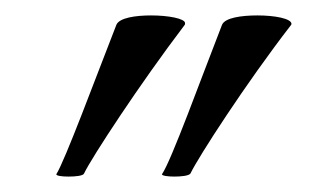

<svg xmlns="http://www.w3.org/2000/svg" viewBox="-20 -721 413 249"><path d="M357 -688C358 -689 358 -690 358 -690C358 -697 336 -701 314 -701C293 -701 272 -698 268 -689C241 -620 202 -512 190 -495C190 -493 198 -492 206 -492C215 -492 225 -493 227 -496C237 -517 299 -613 357 -688ZM219 -688C220 -689 220 -690 220 -691C220 -697 198 -701 176 -701C156 -701 135 -698 131 -689C104 -620 64 -512 53 -495C53 -493 60 -492 69 -492C78 -492 88 -493 89 -496C99 -517 162 -613 219 -688Z"/></svg>

Font: Playball
Style: Regular
Weight: 400
Designer: Robert E. Leuschke
Foundry: Robert E. Leuschke
Version: Version 1.001